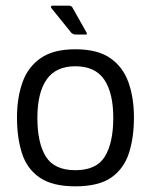

<svg xmlns="http://www.w3.org/2000/svg" viewBox="-20 -652 533 678"><path d="M246 6Q165 6 120 -25Q75 -56 57.5 -111Q40 -166 40 -237Q40 -307 59.5 -361.5Q79 -416 124 -447Q169 -478 246 -478Q324 -478 369 -447Q414 -416 433.5 -361.5Q453 -307 453 -237Q453 -167 435.5 -112Q418 -57 373.5 -25.5Q329 6 246 6ZM246 -51Q321 -51 350.5 -99.5Q380 -148 380 -236Q380 -324 348 -371Q316 -418 246 -418Q177 -418 144.5 -371Q112 -324 112 -236Q112 -147 142 -99Q172 -51 246 -51ZM246 -530Q239 -530 232 -536L161 -624Q159 -627 160.5 -629.5Q162 -632 164 -632H222Q227 -632 230.5 -630.5Q234 -629 236 -625L285 -538Q290 -530 283 -530Z"/></svg>

Font: Glory
Style: Regular
Weight: 400
Designer: Robert Leuschke
Foundry: Robert Leuschke
Version: Version 1.011